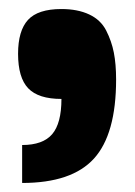

<svg xmlns="http://www.w3.org/2000/svg" viewBox="-20 -209 298 425"><path d="M116 -189H115ZM116 -189Q152 -189 177.5 -177Q203 -165 215 -141.5Q227 -118 232 -92.5Q237 -67 237 -33Q237 88 188 142Q139 196 29 196V112Q75 112 95.5 88Q116 64 116 10Q65 10 42.5 -13.5Q20 -37 20 -90Q20 -141 42 -165Q64 -189 116 -189H115Z"/></svg>

Font: Fivo Sans Black
Style: Regular
Weight: 900
Designer: Alexander Slobzheninov
Foundry: Alexander Slobzheninov
Version: 1.0